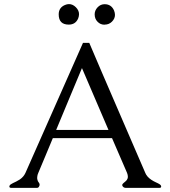

<svg xmlns="http://www.w3.org/2000/svg" viewBox="-20 -903 818 923"><path d="M409.2 -696.8Q433.6 -639.2 469.5 -555.7Q505.4 -472.2 543.7 -383.8Q582 -295.4 617.9 -211.9Q653.8 -128.4 678.7 -71.3Q686 -53.2 707.5 -38.6Q718.8 -31.2 729.7 -26.4Q740.7 -21.5 747.6 -17.1Q752.4 -13.7 753.9 -10.3Q754.9 -8.3 754.9 -6.3Q754.9 -4.9 753.9 -2.9Q752.4 0 748 0H583Q578.6 0 574.2 -2.9Q569.3 -6.3 568.4 -10.3Q567.4 -11.7 567.4 -13.2Q567.4 -17.6 573.2 -22.5Q577.6 -26.9 584 -31.7Q590.3 -36.6 593.3 -44.9Q594.7 -48.8 594.7 -53.7Q594.7 -62 590.8 -71.8L518.6 -238.8H233.9Q216.3 -196.8 199 -155Q181.6 -113.3 164.1 -71.8Q159.7 -62 159.2 -54.2Q158.7 -50.8 158.7 -47.4Q158.7 -42.5 160.2 -38.1Q161.6 -31.7 165 -27.6Q168.5 -23.4 169.9 -19Q170.4 -15.1 170.4 -13.7Q170.4 -12.2 169.4 -10.3Q166 0 158.7 0H32.7Q27.8 0 25.9 -2.9Q25.9 -3.4 24.9 -5.4Q24.9 -6.3 25.9 -10.3Q28.8 -16.6 42.5 -22.9Q49.8 -26.4 58.3 -30.5Q66.9 -34.7 75.7 -40.5Q93.8 -53.2 102.1 -71.3L378.9 -696.8ZM435.1 -834Q435.1 -853 449.2 -867.9Q463.4 -882.8 482.9 -882.8Q515.1 -882.8 528.3 -852.5Q532.7 -841.3 532.7 -831.1Q532.7 -813.5 518.1 -798.8Q503.9 -784.7 483.4 -784.7Q482.9 -784.2 482.4 -784.2Q462.4 -784.2 448.7 -798.8Q435.1 -812.5 435.1 -834ZM262.2 -834Q262.2 -866.2 292 -878.9Q302.2 -883.3 311.5 -883.3Q329.6 -883.3 344.7 -868.2Q359.9 -853 359.9 -835Q359.9 -825.2 356 -814.9Q343.3 -784.7 310.5 -784.7Q262.2 -784.7 262.2 -834ZM501.5 -278.3 374 -575.7Q342.8 -501 311.8 -426.8Q280.8 -352.5 250 -278.3Z"/></svg>

Font: Caudex
Style: Regular
Weight: 400
Version: Version 1.01